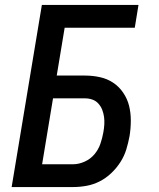

<svg xmlns="http://www.w3.org/2000/svg" viewBox="-20 -755 640 775"><path d="M27 0 149 -735H539L524 -643H241L209 -450H323Q354 -450 383.5 -443.5Q413 -437 437 -421Q461 -405 477.5 -380.5Q494 -356 501 -328Q508 -300 508 -268.5Q508 -237 503 -206Q498 -179 490 -152.5Q482 -126 466.5 -101.5Q451 -77 429.5 -56.5Q408 -36 382.5 -23Q357 -10 329.5 -5Q302 0 275 0ZM150 -92H275Q298 -92 321.5 -102.5Q345 -113 361 -132Q377 -151 385 -174Q393 -197 397 -220Q400 -236 401 -252Q402 -268 400 -283Q398 -298 392.5 -312Q387 -326 377 -337Q367 -348 353 -353Q339 -358 323 -358H194Z"/></svg>

Font: Iosevka Curly SmBdEx
Style: Italic
Weight: 600
Width: 7
Italic angle: -9°
Monospace: yes
Designer: Belleve Invis
Foundry: Belleve Invis
Version: Version 11.1.0; ttfautohint (v1.8.3)